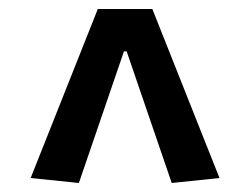

<svg xmlns="http://www.w3.org/2000/svg" viewBox="-20 -720 555 426"><path d="M155 -314 48 -325 197 -700H318L467 -325L361 -314L261 -606H255Z"/></svg>

Font: Ruda
Style: Bold
Weight: 700
Designer: Mariela Monsalve and Angelina Sanchez
Foundry: Mariela Monsalve and Angelina Sanchez
Version: Version 2.000